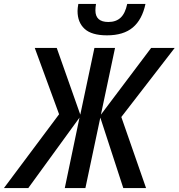

<svg xmlns="http://www.w3.org/2000/svg" viewBox="-81 -958 910 978"><path d="M220 -376 96 -714H208L328 -374L400 -714H505L433 -374L689 -714H809L537 -362L663 0H547L430 -359L354 0H249L324 -359L63 0H-61ZM314 -902Q314 -916 318 -938H408Q405 -920 405 -905Q405 -846 471 -846Q510 -846 533.5 -868Q557 -890 567 -938H660Q643 -858 595.5 -818Q548 -778 464 -778Q386 -778 350 -811Q314 -844 314 -902Z"/></svg>

Font: Noto Sans UI NarrowMedium
Style: Italic
Weight: 500
Width: 4
Italic angle: -12°
Designer: Monotype Design Team
Foundry: Monotype Imaging Inc.
Version: Version 1.001